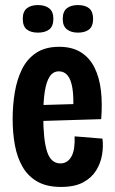

<svg xmlns="http://www.w3.org/2000/svg" viewBox="-20 -726 453 759"><path d="M221 13Q165 13 128 -8Q91 -29 69.5 -66Q48 -103 39 -151.5Q30 -200 30 -256Q30 -310 38.5 -361Q47 -412 67 -452.5Q87 -493 123 -517Q159 -541 214 -541Q265 -541 299.5 -519.5Q334 -498 353.5 -459Q373 -420 379 -368Q385 -316 380 -255L119 -247V-310L286 -315L269 -285Q272 -341 266.5 -376Q261 -411 247.5 -427.5Q234 -444 213 -444Q190 -444 176.5 -423.5Q163 -403 157 -364Q151 -325 151 -267Q151 -174 166 -127Q181 -80 219 -80Q233 -80 244 -87Q255 -94 262.5 -107.5Q270 -121 273 -141Q276 -161 275 -187L385 -178Q389 -148 383.5 -114.5Q378 -81 360 -52Q342 -23 308.5 -5Q275 13 221 13ZM288 -597Q261 -597 244.5 -610Q228 -623 228 -651Q228 -680 244 -693Q260 -706 288 -706Q317 -706 332.5 -693Q348 -680 348 -651Q348 -622 332 -609.5Q316 -597 288 -597ZM130 -597Q102 -597 86 -609.5Q70 -622 70 -652Q70 -680 86 -693Q102 -706 130 -706Q158 -706 174.5 -693Q191 -680 191 -652Q191 -622 174.5 -609.5Q158 -597 130 -597Z"/></svg>

Font: Bricolage Grotesque 36pt Condensed SemiBold
Style: Regular
Weight: 600
Width: 3
Designer: Mathieu Triay
Foundry: Atelier Triay
Version: Version 1.001;gftools[0.9.33.dev8+g029e19f]